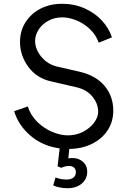

<svg xmlns="http://www.w3.org/2000/svg" viewBox="-20 -777 686 1017"><path d="M262 205 274 163Q302 174 333 174Q356 174 369 163.5Q382 153 382 135Q382 120 372.5 111Q363 102 346 102Q325 102 305 112L285 104L296 9Q207 -3 142.5 -57.5Q78 -112 55 -188L127 -213Q143 -165 178.5 -130.5Q214 -96 257.5 -78Q301 -60 339 -60Q384 -60 421 -79.5Q458 -99 479 -128Q500 -157 500 -184Q500 -229 469 -266Q438 -303 384 -315L250 -346Q174 -363 130 -423Q86 -483 86 -555Q86 -613 115 -659Q144 -705 194.5 -731Q245 -757 309 -757Q373 -757 427.5 -733Q482 -709 519.5 -668.5Q557 -628 573 -579L503 -551Q488 -593 455.5 -623.5Q423 -654 384 -669.5Q345 -685 310 -685Q269 -685 236 -667Q203 -649 184.5 -620Q166 -591 166 -561Q166 -515 200 -475Q234 -435 284 -424L402 -397Q488 -377 534 -322Q580 -267 580 -191Q580 -133 550.5 -87.5Q521 -42 468 -15.5Q415 11 347 12L342 62Q354 60 363 60Q397 60 419.5 80Q442 100 442 132Q442 170 413.5 195Q385 220 337 220Q318 220 297 216Q276 212 262 205Z"/></svg>

Font: Eudoxus Sans
Style: Regular
Weight: 400
Designer: Stijn de Vries
Foundry: tokotype
Version: Version 2.005